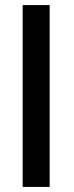

<svg xmlns="http://www.w3.org/2000/svg" viewBox="-20 -734 290 754"><path d="M69 0H175V-714H69Z"/></svg>

Font: Kathrein 67 Medium Condensed
Style: Regular
Weight: 500
Width: 3
Designer: Lazydogs Typefoundry, based on Open Sans by Ascender Corporation
Foundry: Lazydogs Typefoundry
Version: Version 1.003;PS 001.003;hotconv 1.0.88;makeotf.lib2.5.64775